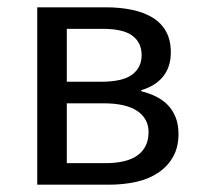

<svg xmlns="http://www.w3.org/2000/svg" viewBox="-20 -506 548 526"><path d="M82 0V-486H269Q309 -486 342 -479Q375 -472 398.5 -457.5Q422 -443 435 -419.5Q448 -396 448 -363Q448 -322 426.5 -296Q405 -270 367 -259V-256Q388 -251 406.5 -242Q425 -233 439 -219Q453 -205 461 -185Q469 -165 469 -139Q469 -103 454.5 -77Q440 -51 414.5 -33.5Q389 -16 354 -8Q319 0 277 0ZM163 -282H255Q316 -282 342 -301.5Q368 -321 368 -355Q368 -389 343 -408Q318 -427 261 -427H163ZM163 -59H268Q328 -59 357.5 -81Q387 -103 387 -144Q387 -181 356 -202Q325 -223 263 -223H163Z"/></svg>

Font: SourceSansPro
Style: Book
Weight: 400
Designer: Paul D. Hunt
Foundry: Adobe Systems Incorporated
Version: Version 2.021;PS 2.000;hotconv 1.0.86;makeotf.lib2.5.63406